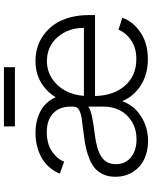

<svg xmlns="http://www.w3.org/2000/svg" viewBox="80 -831 764 964"><g transform="rotate(-90 462.0 -349.0)"><path d="M647.4 11.4Q572.1 11.4 516.7 -23.3Q461.3 -57.9 435.7 -117.5Q415.5 -57.9 359.7 -22.7Q304 12.4 235.8 12.4Q185.7 12.4 145.4 -6.6Q105.1 -25.6 80.8 -63.4Q56.5 -101.2 56.5 -152.3Q56.5 -183.9 66.8 -208.6Q77.1 -233.3 94.6 -250.2Q112.2 -267 139.4 -279.1Q166.5 -291.2 196.7 -298.3Q226.9 -305.4 266 -310Q344.1 -319.6 354.8 -321.7Q395.2 -329.2 404.8 -346.2Q408.7 -353.3 408.7 -363.3V-376.1Q408.7 -432.2 375.2 -464.1Q341.6 -496.1 280.2 -496.1Q224.4 -496.1 186.3 -471.6Q148.1 -447.1 132.1 -409.1L72.1 -430.8Q85.6 -463.1 108 -487.2Q130.3 -511.4 158 -525.4Q185.7 -539.4 215.7 -546.2Q245.7 -552.9 278.4 -552.9Q305 -552.9 330.3 -547.6Q355.5 -542.3 379.8 -530.9Q404.1 -519.5 424.2 -498.9Q444.2 -478.3 455.6 -451Q485.4 -499.6 532 -526.3Q578.5 -552.9 637.8 -552.9Q673.7 -552.9 707 -542.8Q740.4 -532.7 769.9 -511Q799.4 -489.3 821.2 -458.3Q843 -427.2 855.6 -382.8Q868.3 -338.4 868.3 -285.2V-253.9H462Q464.1 -159.4 514.2 -103Q564.3 -46.5 647.4 -46.5Q702.4 -46.5 740.2 -71.6Q778.1 -96.6 795.1 -136L855.1 -116.5Q834.9 -61.4 780.2 -25Q725.5 11.4 647.4 11.4ZM244.3 -45.5Q293.3 -45.5 331.3 -67.8Q369.3 -90.2 389 -127.1Q408.7 -164.1 408.7 -209.2V-288Q389.6 -269.2 266 -254.6Q192.8 -245.7 156.2 -221.4Q119.7 -197.1 119.7 -149.5Q119.7 -101.2 154.5 -73.3Q189.3 -45.5 244.3 -45.5ZM462.7 -309.7H804Q804 -389.2 757.1 -442.3Q710.2 -495.4 637.8 -495.4Q589.1 -495.4 549.9 -470Q510.7 -444.6 488.5 -402.7Q466.3 -360.8 462.7 -309.7ZM606.5 -711.3V-656.2H309.3V-711.3Z"/></g></svg>

Font: Inter Light BETA
Style: Regular
Weight: 300
Designer: Rasmus Andersson
Foundry: rsms
Version: Version 3.011;git-f93a4a705